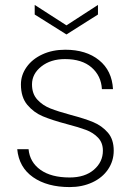

<svg xmlns="http://www.w3.org/2000/svg" viewBox="-20 -752 537 780"><path d="M263 8Q172 8 114.5 -32Q57 -72 50 -146H96Q101 -93 144.5 -62Q188 -31 263 -31Q325 -31 361.5 -62.5Q398 -94 398 -140Q398 -172 378.5 -192.5Q359 -213 330 -224Q301 -235 251 -248Q191 -264 154 -279.5Q117 -295 91 -326Q65 -357 65 -409Q65 -447 88 -479.5Q111 -512 152 -531Q193 -550 245 -550Q330 -550 382.5 -507.5Q435 -465 439 -390H394Q391 -444 352 -478Q313 -512 244 -512Q186 -512 148 -482Q110 -452 110 -409Q110 -371 131.5 -347.5Q153 -324 184.5 -311.5Q216 -299 268 -285Q325 -270 359.5 -255.5Q394 -241 418 -213.5Q442 -186 442 -140Q442 -98 419 -64Q396 -30 355 -11Q314 8 263 8ZM378 -693 250 -612 121 -693V-732L250 -649L378 -732Z"/></svg>

Font: Fz Poppins ExtLt
Style: Regular
Weight: 200
Designer: Ninad Kale (Devanagari), Jonny Pinhorn (Latin)
Foundry: Indian Type Foundry
Version: Vit hóa bi Vntype.Com & FontZin.Com